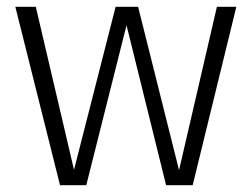

<svg xmlns="http://www.w3.org/2000/svg" viewBox="-20 -543 738 563"><path d="M673 -523H616L505 -44L385 -523H319L197 -45L85 -523H25L156 0H233L351 -469L467 0H545Z"/></svg>

Font: FiraGO Light
Style: Regular
Weight: 300
Designer: bBox Type
Foundry: bBox Type GmbH
Version: Version 1.001;PS 001.001;hotconv 1.0.88;makeotf.lib2.5.64775